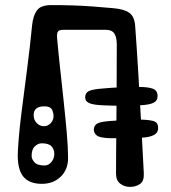

<svg xmlns="http://www.w3.org/2000/svg" viewBox="-20 -726 670 753"><path d="M544 -46Q545.5 -15.5 528.8 -4.2Q512 7 490 7Q468.5 7 451.8 -5.5Q435 -18 435 -45Q435 -82 435.5 -134.8Q436 -187.5 436.5 -252.8Q437 -318 437.5 -393.2Q438 -468.5 438 -551Q438 -580.5 428.2 -594.8Q418.5 -609 396 -609Q354 -609 312 -609Q270 -609 228 -609Q211 -609 206.8 -601.5Q202.5 -594 204 -576Q208 -529 215 -465Q222 -401 229.2 -333.5Q236.5 -266 241.8 -206Q247 -146 247 -106Q247 -61 218 -33Q189 -5 144 -5Q93 -5 70 -35.2Q47 -65.5 50 -130Q53 -193 63.2 -275.8Q73.5 -358.5 85.5 -449.5Q97.5 -540.5 106 -628Q110 -665 125 -685.5Q140 -706 181 -706Q226 -706 264.5 -704.8Q303 -703.5 341.2 -700.8Q379.5 -698 423 -694Q466 -690.5 486.5 -676.2Q507 -662 510 -626Q516.5 -537.5 522.5 -437.2Q528.5 -337 534 -236.5Q539.5 -136 544 -46ZM406 -251Q433 -253.5 464.5 -255.2Q496 -257 523 -257Q557.5 -257 579.2 -252Q601 -247 600 -223Q600 -204.5 582.2 -195.8Q564.5 -187 533 -186Q501 -184.5 467.5 -184Q434 -183.5 410 -184Q371 -185.5 359.5 -194.8Q348 -204 348 -218Q348 -231.5 358.8 -239.8Q369.5 -248 406 -251ZM384 -379Q416.5 -382 450.2 -383.5Q484 -385 526 -385Q560.5 -385 579.2 -378.2Q598 -371.5 598 -349Q598 -330.5 581.2 -322.5Q564.5 -314.5 527 -313Q485 -311 451 -311.2Q417 -311.5 384 -313Q346.5 -314.5 330.2 -321.5Q314 -328.5 314 -344Q314 -361.5 328.5 -368.8Q343 -376 384 -379ZM151.5 -231Q168 -231 179 -243Q190 -255 190 -270.5Q190 -285 183.2 -297Q176.5 -309 154.5 -309Q134 -309 123 -300.8Q112 -292.5 112 -274Q112 -255.5 124.2 -243.2Q136.5 -231 151.5 -231ZM154.5 -77Q171 -77 182 -91Q193 -105 193 -122Q193 -140 182.2 -152Q171.5 -164 143.5 -164Q129.5 -164 116.8 -152.2Q104 -140.5 104 -114Q104 -102.5 115 -89.8Q126 -77 154.5 -77ZM399 -217Q399 -217 399 -217Q399 -217 399 -217Q399 -217 399 -217Q399 -217 399 -217Q399 -217 399 -217Q399 -217 399 -217Q399 -217 399 -217Q399 -217 399 -217ZM208 -150Q208 -150 208 -150Q208 -150 208 -150Q208 -150 208 -150Q208 -150 208 -150Z"/></svg>

Font: Kablammo
Style: Regular
Weight: 400
Designer: Travis Kochel, Lizy Gershenzon, Daria Petrova, Ethan Cohen
Foundry: Vectro Type Foundry
Version: Version 1.002